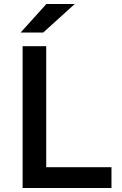

<svg xmlns="http://www.w3.org/2000/svg" viewBox="-20 -948 616 968"><path d="M542 0H94V-715H213V-105H542ZM357 -928 198 -784H84L214 -928Z"/></svg>

Font: Wix Madefor Text SemiBold
Style: Regular
Weight: 600
Designer: Dalton Maag Ltd
Foundry: Dalton Maag Ltd
Version: Version 3.100